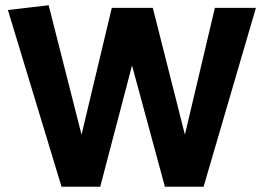

<svg xmlns="http://www.w3.org/2000/svg" viewBox="-20 -710 1003 730"><path d="M953 -680 754 0H607L482 -461L361 0H214L10 -672L165 -690L290 -198L405 -680H561L683 -198L797 -680Z"/></svg>

Font: Catamaran Thin ExtraBold
Style: Regular
Weight: 800
Version: Version 2.000